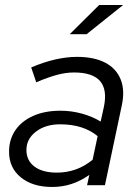

<svg xmlns="http://www.w3.org/2000/svg" viewBox="-20 -736 546 763"><path d="M187 7Q110 7 63 -31Q16 -69 16 -133Q16 -182 41 -218.5Q66 -255 112 -275.5Q158 -296 220 -296Q264 -296 305.5 -284.5Q347 -273 380 -253L393 -312Q407 -380 377.5 -414Q348 -448 274 -448Q242 -448 206.5 -438.5Q171 -429 124 -409L104 -468Q156 -490 201 -500Q246 -510 286 -510Q354 -510 398 -487Q442 -464 459.5 -420.5Q477 -377 464 -317L397 0H326L335 -41Q301 -17 264.5 -5Q228 7 187 7ZM206 -50Q245 -50 280.5 -62.5Q316 -75 348 -101L368 -195Q311 -242 219 -242Q161 -242 123 -213Q85 -184 85 -140Q85 -98 117 -74Q149 -50 206 -50ZM257 -600 374 -716H469L324 -600Z"/></svg>

Font: Red Hat Display
Style: Italic
Weight: 300
Italic angle: -12°
Designer: Pentagram, MCKL
Foundry: Pentagram, MCKL
Version: Version 1.023